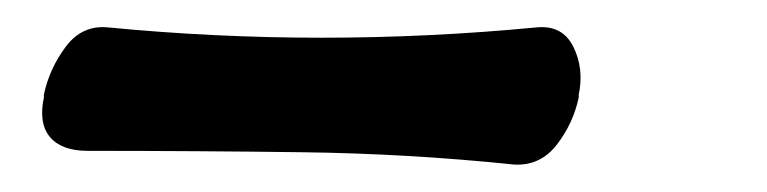

<svg xmlns="http://www.w3.org/2000/svg" viewBox="-20 10 559 140"><path d="M402 81Q398 100 386 115.5Q374 131 355 130Q278 122 200 121Q122 120 44 120Q25 120 16.5 110Q8 100 12 81V79Q16 60 28 44Q40 28 59 30Q214 45 371 30Q390 28 398 44Q406 60 402 79Z"/></svg>

Font: Winky Sans
Style: Italic
Weight: 400
Italic angle: -8.97852°
Designer: Simon Atzbach
Foundry: typofactur
Version: Version 1.205